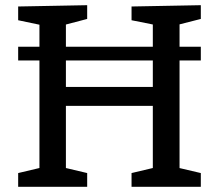

<svg xmlns="http://www.w3.org/2000/svg" viewBox="-20 -720 843 740"><path d="M50 -487V-540H754V-487ZM50 0V-53L147 -76L132 -54V-644L150 -621L50 -642V-695L316 -700V-647L217 -621L234 -644V-368L217 -385H587L569 -368V-644L587 -622L487 -642V-695L754 -700V-647L656 -622L672 -644V-54L656 -76L754 -53V0H487V-53L584 -76L569 -54V-329L587 -312H217L234 -329V-54L219 -76L316 -53V0Z"/></svg>

Font: Bitter Thin Medium
Style: Regular
Weight: 500
Version: Version 3.021